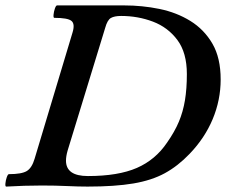

<svg xmlns="http://www.w3.org/2000/svg" viewBox="-30 -686 836 710"><path d="M-7 4Q-11 4 -10 -7.5Q-9 -19 -5 -30.5Q-1 -42 3 -42Q50 -42 69 -53.5Q88 -65 98 -99L238 -565Q248 -597 234.5 -608.5Q221 -620 171 -620Q167 -620 168 -631.5Q169 -643 173 -654.5Q177 -666 181 -666H429Q496 -666 559.5 -653Q623 -640 674 -608.5Q725 -577 755.5 -524.5Q786 -472 786 -392Q786 -316 756.5 -245.5Q727 -175 671 -117Q628 -72 579.5 -45.5Q531 -19 463 -7.5Q395 4 294 4Q260 4 217.5 2Q175 0 125 0Q92 0 59 1Q26 2 -7 4ZM295 -35Q407 -35 476 -65Q545 -95 588 -159Q616 -199 631.5 -236Q647 -273 654 -315.5Q661 -358 661 -412Q661 -491 626 -538Q591 -585 535.5 -606Q480 -627 418 -627Q393 -627 380 -619.5Q367 -612 359 -583L220 -129Q214 -108 214 -92Q214 -35 295 -35Z"/></svg>

Font: Junicode
Style: Bold Italic
Weight: 700
Italic angle: -11°
Designer: Peter S. Baker
Version: Version 2.100; ttfautohint (v1.8.4)